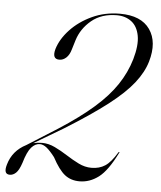

<svg xmlns="http://www.w3.org/2000/svg" viewBox="-59 -755 676 808"><g transform="rotate(5 279.0 -351.0)"><path d="M-3.5 -37Q13.5 -96.5 70.5 -125.5L198 -206Q286.5 -263 344.2 -313.8Q402 -364.5 436.2 -415.8Q470.5 -467 487.5 -524.5Q505 -585.5 497.5 -625Q490 -664.5 464.5 -683.8Q439 -703 403 -703Q338.5 -703 296.2 -668Q254 -633 238.5 -583L226.5 -543.5Q220 -520 206.8 -507.8Q193.5 -495.5 177.5 -495.5Q145.5 -495.5 157.5 -539Q170.5 -582 207.2 -621.2Q244 -660.5 297.8 -685.5Q351.5 -710.5 415.5 -710.5Q505 -710.5 542 -657.5Q579 -604.5 554.5 -520.5Q541 -474.5 505 -428.8Q469 -383 400.8 -330.2Q332.5 -277.5 222 -209L99 -136Q117 -140.5 136 -140.5Q163.5 -140.5 190.5 -127.5Q217.5 -114.5 244 -97.5Q270.5 -80.5 297.2 -67.2Q324 -54 351.5 -54Q385 -54 409.2 -69.8Q433.5 -85.5 459 -128Q461.5 -131.5 463 -130.5Q465 -130 463 -127.5Q424.5 -49.5 387 -21.2Q349.5 7 306.5 7Q270 7 244.2 -13.2Q218.5 -33.5 191 -85Q170.5 -111.5 155.8 -123Q141 -134.5 127 -134.5Q108 -134.5 91.5 -116Q75 -97.5 61 -49.5Q50.5 -18 38.2 -6.5Q26 5 12 5Q-16 5 -3.5 -37Z"/></g></svg>

Font: Fraunces 144pt Light
Style: Italic
Weight: 300
Italic angle: -16°
Version: Version 1.000;[0bf87f6ff]